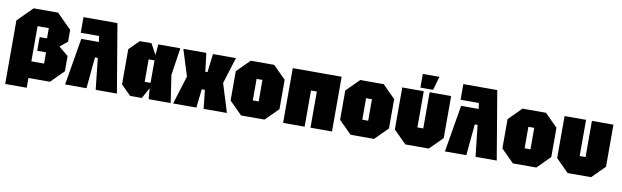

<svg xmlns="http://www.w3.org/2000/svg" viewBox="-48 -1282 6262 1934"><g transform="rotate(10 3082.5 -315.0)"><path d="M580 -550V-429L503 -366L600 -286V-130L470 0H240V-170H380V-285H290V-425H365V-530H250V100H30V-550L180 -700H430Z M690 -700H1037L1155 0H938L903 -320H874L844 0H625L706 -480H886L877 -540H690Z M1290 0 1190 -100V-460L1290 -560H1410L1470 -450L1480 -560H1705L1663 -280L1705 0H1480L1470 -110L1410 0ZM1410 -165H1470V-395H1410Z M1730 0 1820 -291 1736 -560H1971L1994 -371H2016L2039 -560H2274L2190 -291L2280 0H2042L2021 -191H1989L1968 0Z M2295 -130V-430L2425 -560H2665L2795 -430V-130L2665 0H2425ZM2515 -170H2575V-390H2515Z M2855 0V-560H3355V0H3135V-370H3075V0Z M3415 -130V-430L3545 -560H3785L3915 -430V-130L3785 0H3545ZM3635 -170H3695V-390H3635Z M4475 -560V-130L4345 0H4105L3975 -130V-560H4195V-190H4255V-560ZM4155 -590V-730H4325L4285 -590Z M4575 -700H4922L5040 0H4823L4788 -320H4759L4729 0H4510L4591 -480H4771L4762 -540H4575Z M5075 -130V-430L5205 -560H5445L5575 -430V-130L5445 0H5205ZM5295 -170H5355V-390H5295Z M6135 -560V-130L6005 0H5765L5635 -130V-560H5855V-190H5915V-560Z"/></g></svg>

Font: Tektur Condensed Black
Style: Regular
Weight: 900
Width: 3
Designer: Adam Jagosz
Foundry: Adam Jagosz
Version: Version 1.005;gftools[0.9.30]